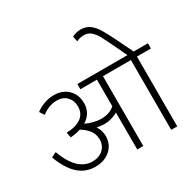

<svg xmlns="http://www.w3.org/2000/svg" viewBox="-201 -1187 1426 1405"><g transform="rotate(-30 512.5 -484.0)"><path d="M1025 -590H907V0H856V-590H620V0H569V-313Q555 -302 522 -291.5Q489 -281 455 -281Q422 -281 392 -289Q419 -247 419 -200Q419 -155 397 -119.5Q375 -84 335 -63.5Q295 -43 243 -43Q160 -43 100 -97.5Q40 -152 0 -261L42 -282Q113 -88 243 -87Q300 -88 334 -120Q368 -152 368 -202Q368 -243 345.5 -275.5Q323 -308 278 -336Q236 -323 192 -320L183 -365Q261 -366 306 -398Q351 -430 351 -491Q351 -540 320 -572.5Q289 -605 239 -605Q171 -605 109 -558L84 -597Q114 -620 154.5 -635Q195 -650 241 -650Q284 -650 320.5 -631.5Q357 -613 379.5 -576.5Q402 -540 402 -488Q402 -447 383 -413.5Q364 -380 327 -358Q351 -345 386.5 -335.5Q422 -326 455 -326Q525 -326 569 -365V-590H429V-634H852L809 -725Q771 -805 752 -840.5Q733 -876 708 -898Q683 -920 649 -920Q614 -920 585 -905L575 -949Q607 -968 648 -968Q693 -968 724.5 -944.5Q756 -921 782.5 -876.5Q809 -832 853 -741L905 -634H1025Z"/></g></svg>

Font: Martel Sans ExtraLight
Style: Regular
Weight: 275
Designer: Dan Reynolds and Mathieu Réguer
Foundry: Dan Reynolds and Mathieu Réguer
Version: Version 1.002; ttfautohint (v1.1) -l 5 -r 5 -G 72 -x 0 -D la